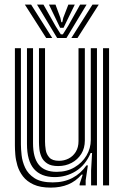

<svg xmlns="http://www.w3.org/2000/svg" viewBox="-20 -811 546 840"><path d="M202 9.8Q156 9.8 126.6 -3.9Q97.2 -17.5 80.5 -39.4Q63.8 -61.2 56.2 -86.4Q48.8 -111.5 47 -134.9Q45.2 -158.2 45.2 -174.5V-600H71.5V-179.5Q71.5 -160 74.5 -132.1Q77.5 -104.2 90.1 -77Q102.8 -49.8 131.2 -31.4Q159.8 -13 210.5 -13Q259.8 -13 296.8 -32.5Q333.8 -52 358.2 -87.5H364.5L354.8 -22V0H328.5L328.2 -5.5L342 -47.2H337Q311.5 -17.8 278.1 -4Q244.8 9.8 202 9.8ZM430.8 0V-600H457.2V0ZM234.5 -84.5Q203.5 -84.5 186.4 -95.9Q169.2 -107.2 161.6 -124.4Q154 -141.5 152.2 -159.2Q150.5 -177 150.5 -189.5V-600H177V-191Q177 -175 180 -155.5Q183 -136 196 -121.8Q209 -107.5 238.5 -107.5Q261 -107.5 280.4 -117.5Q299.8 -127.5 311.6 -146.8Q323.5 -166 323.5 -193.8V-600H351.2V-196.5Q351.2 -162.8 335.5 -137.6Q319.8 -112.5 293.4 -98.5Q267 -84.5 234.5 -84.5ZM218.2 -36.2Q159 -36.8 128.5 -72Q98 -107.2 98 -181.2V-600H124.5V-184.5Q124.5 -120.8 149.9 -90Q175.2 -59.2 228 -59.2Q272.5 -59.2 306 -79Q339.5 -98.8 358.4 -130.6Q377.2 -162.5 377.2 -198.8V-600H404.2V0H378.5V-65L382.8 -141.5H376.5Q353.8 -88.2 311.5 -62.1Q269.2 -36 218.2 -36.2ZM88.8 -790.8H116.2L208.5 -644.8H182ZM142 -790.8H170.2L223 -697.2L246 -660.8H255L277.8 -697L330.5 -790.8H358.8L270.8 -644.8H230ZM194.2 -790.8H222.8L244.2 -733.2L248.2 -713.8H252.5L256.8 -733.2L279 -790.8H307.2L272.2 -719L258 -689.5H243L228.8 -719ZM384.5 -790.8H412L319 -644.8H292.2Z"/></svg>

Font: Big Shoulders Inline Text Thin ExtraBold
Style: Regular
Weight: 800
Version: Version 2.002